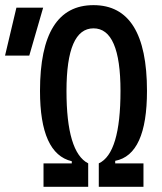

<svg xmlns="http://www.w3.org/2000/svg" viewBox="-20 -723 626 743"><path d="M148.4 0V-90.8H257.8V-99.1Q134.8 -127.9 134.8 -371.1Q134.8 -703.1 341.8 -703.1Q548.8 -703.1 548.8 -371.1Q548.8 -124 425.8 -100.6V-90.8H535.2V0H362.3V-90.8Q446.3 -129.4 446.3 -371.1Q446.3 -613.3 341.8 -613.3Q237.3 -613.3 237.3 -371.1Q237.3 -133.8 321.3 -90.8V0ZM-0.5 -507.8 43.5 -693.4H147L93.3 -507.8Z"/></svg>

Font: CaskaydiaCove NFP
Style: Regular
Weight: 400
Designer: Aaron Bell
Foundry: Saja Typeworks
Version: Version 2111.001; VTT 6.35;Nerd Fonts 3.1.1